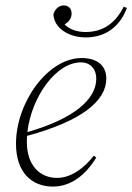

<svg xmlns="http://www.w3.org/2000/svg" viewBox="-20 -676 488 708"><path d="M278 -446C314 -446 335 -421 335 -386C335 -310 253 -238 81 -189C96 -319 187 -446 278 -446ZM175 12C242 12 296 -31 335 -95L326 -102C291 -57 243 -20 190 -20C128 -20 79 -65 79 -153C79 -160 79 -168 80 -175C283 -230 372 -305 372 -386C372 -437 335 -462 281 -462C156 -462 39 -298 39 -146C39 -38 99 12 175 12ZM296 -538C367 -538 422 -576 448 -647L436 -651C406 -591 360 -558 296 -558C264 -558 237 -567 218 -586C234 -595 244 -609 244 -626C244 -645 232 -656 215 -656C197 -656 182 -642 177 -623C179 -573 233 -538 296 -538Z"/></svg>

Font: Source Serif 4 Display Light
Style: Italic
Weight: 300
Italic angle: -12°
Designer: Frank Grießhammer
Foundry: Adobe Systems Incorporated
Version: Version 4.004;hotconv 1.0.117;makeotfexe 2.5.65602